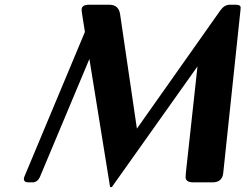

<svg xmlns="http://www.w3.org/2000/svg" viewBox="-20 -757 1019 797"><path d="M99.1 0Q79.1 0 79.1 -14.2Q79.1 -18.6 81.5 -24.4L332.5 -624.5L322.3 -689Q318.8 -710.4 318.8 -716.3Q318.8 -737.3 349.1 -737.3H433.6Q472.7 -737.3 478.5 -698.2L548.3 -223.1L894 -712.9Q911.1 -737.3 933.6 -737.3H960.4Q979 -737.3 979 -724.6Q979 -722.2 978 -712.9L906.7 -39.1Q902.8 0 861.8 0H782.7Q750.5 0 750.5 -22Q750.5 -30.3 751.5 -39.1L799.8 -481.4L444.3 19.5H437L351.1 -512.2L146.5 -24.4Q136.2 0 115.2 0Z"/></svg>

Font: Cursive Sans
Style: Bold
Weight: 700
Italic angle: -15°
Designer: Wojciech Kalinowski "wmk69" (wmk69@o2.pl)
Foundry: Wojciech Kalinowski "wmk69" (wmk69@o2.pl)
Version: Wersja 3.1.0; 2022-02-18